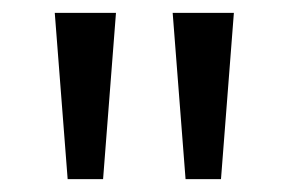

<svg xmlns="http://www.w3.org/2000/svg" viewBox="-20 -734 448 298"><path d="M160 -714H65L85 -456H140ZM343 -714H248L268 -456H323Z"/></svg>

Font: Noto Sans Kayah Li
Style: Regular
Weight: 400
Designer: Monotype Design Team, Sérgio Martins
Foundry: Monotype Imaging Inc.
Version: Version 2.002